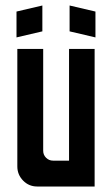

<svg xmlns="http://www.w3.org/2000/svg" viewBox="-20 -678 407 698"><path d="M40 -542V-636L134 -658V-564ZM327 -542 233 -564V-658L327 -636ZM115 0Q85 0 64 -21.5Q43 -43 43 -73V-500H137V-130Q137 -115 147.5 -104.5Q158 -94 173 -94H231V-500H324V0Z"/></svg>

Font: Odibee Sans
Style: Regular
Weight: 400
Designer: James Barnard - Barnard Co. Limited
Version: Version 2.001; ttfautohint (v1.8.3)